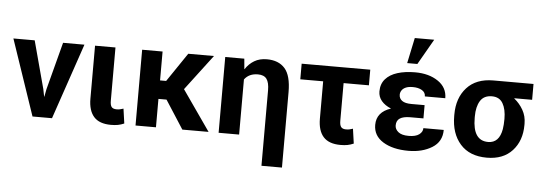

<svg xmlns="http://www.w3.org/2000/svg" viewBox="-57 -953 3761 1334"><g transform="rotate(5 1823.0 -285.5)"><path d="M323.5 0H187.5L8 -528.5H156.5L245.5 -197L256 -144.5H257.5L267.5 -197L354.5 -528.5H503.5Z M735.5 10.5Q654 10.5 615.8 -32.5Q577.5 -75.5 577.5 -158.5V-528H720V-156.5Q720 -125.5 730.2 -113Q740.5 -100.5 764.5 -100.5Q778.5 -100.5 787.2 -102.5Q796 -104.5 812.5 -109.5L827 -7Q805 2.5 784.2 6.5Q763.5 10.5 735.5 10.5Z M1415.5 0H1232.5L1105 -198H1048.5V0H906V-528.5H1048.5V-327H1091L1227.5 -528.5H1407L1219.5 -281Z M1945 202.5H1802V-323Q1802 -378 1783.5 -403Q1765 -428 1723 -428Q1660.5 -428 1628.5 -384.5V0H1485.5V-528.5H1618.5L1625 -456.5L1626.5 -456Q1651 -494 1688 -516Q1725 -538 1775.5 -538Q1857.5 -538 1901.2 -488.5Q1945 -439 1945 -323.5Z M2336.5 10.5Q2255 10.5 2216.5 -32.5Q2178 -75.5 2178 -158.5V-419.5H2018.5V-528.5H2497V-419.5H2320.5V-156.5Q2320.5 -125.5 2331 -113Q2341.5 -100.5 2365 -100.5Q2379 -100.5 2388 -102.5Q2397 -104.5 2413 -109.5L2427.5 -7Q2405.5 2.5 2385 6.5Q2364.5 10.5 2336.5 10.5Z M2819.5 -596.5H2748.5L2786 -774.5H2921.5ZM2810 10Q2700.5 10 2632.5 -32Q2564.5 -74 2564.5 -149.5Q2564.5 -239.5 2664 -272Q2621 -289.5 2597.2 -318Q2573.5 -346.5 2573.5 -384Q2573.5 -436 2603.5 -470.2Q2633.5 -504.5 2686.8 -521Q2740 -537.5 2810 -537.5Q2906 -537.5 2969.8 -494.2Q3033.5 -451 3033.5 -376.5H2891Q2891 -404.5 2866 -419.2Q2841 -434 2802.5 -434Q2771.5 -434 2752.8 -425.5Q2734 -417 2725 -403Q2716 -389 2716 -373.5Q2716 -347 2737 -331.5Q2758 -316 2803 -316H2894.5V-223.5H2803Q2755 -223.5 2730.8 -208Q2706.5 -192.5 2706.5 -158.5Q2706.5 -132 2730 -112.8Q2753.5 -93.5 2802 -93.5Q2851.5 -93.5 2875.8 -111.8Q2900 -130 2900 -156H3042Q3042 -73.5 2974 -31.8Q2906 10 2810 10Z M3356 10Q3236 10 3171 -63.5Q3106 -137 3106 -259V-269Q3106 -385 3171 -456.8Q3236 -528.5 3355.5 -528.5H3635.5V-418H3511.5L3511 -416.5Q3549 -386 3573.2 -343.5Q3597.5 -301 3597.5 -249V-239Q3597.5 -129 3534 -59.5Q3470.5 10 3356 10ZM3356 -99.5Q3433.5 -99.5 3450.5 -197.5Q3455.5 -228 3455.5 -269Q3455.5 -336.5 3431.8 -377.2Q3408 -418 3355.5 -418Q3299.5 -418 3274.2 -377Q3249 -336 3249 -269V-259Q3249 -258.5 3249 -257.5Q3249 -99.5 3356 -99.5Z"/></g></svg>

Font: Roberto Sans
Style: Bold
Weight: 700
Designer: Google (font) & Cristiano Sobral (main changes)
Version: Version 1.000;October 12, 2021;FontCreator 14.0.0.2814 64-bi